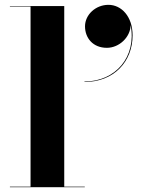

<svg xmlns="http://www.w3.org/2000/svg" viewBox="-20 -775 597 795"><path d="M332 -666C332 -618 364.5 -577 422.5 -577C473.5 -577 520 -621 521 -671C546.5 -540 458.5 -437.5 330 -437.5V-435.5C452.5 -435.5 529 -521 529 -628.5C529 -706.5 483 -755 429 -755C376 -755 332 -714 332 -666ZM21 -2V0H331V-2H246V-750H21V-748H106.5V-2Z"/></svg>

Font: Bodoni* 96pt
Style: Bold
Weight: 700
Version: Version 2.3